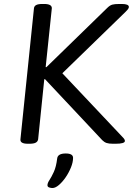

<svg xmlns="http://www.w3.org/2000/svg" viewBox="-20 -722 669 967"><path d="M120 2Q80 2 83 -21L151 -680Q152 -691 162 -696.5Q172 -702 194 -702H202Q242 -702 241 -680L210 -384H214L520 -682Q533 -695 545 -698.5Q557 -702 581 -702H593Q629 -702 629 -687Q629 -683 626 -678Q623 -673 612 -662L294 -353L596 -33Q605 -24 607 -19.5Q609 -15 609 -12Q609 2 562 2H549Q528 2 516.5 -2Q505 -6 495 -16L207 -323H203L172 -20Q170 -9 160 -3.5Q150 2 128 2ZM244 225Q236 225 227.5 222Q219 219 219 211Q219 200 229 185Q239 170 251 144Q263 118 268 76Q271 51 311 51Q348 51 348 73Q348 95 337.5 121Q327 147 311 170.5Q295 194 277 209.5Q259 225 244 225Z"/></svg>

Font: Asap Semi Expanded Semi Expanded Regular
Style: Italic
Weight: 400
Width: 6
Italic angle: -6°
Designer: Pablo Cosgaya
Foundry: Omnibus-Type
Version: Version 3.001; ttfautohint (v1.8.4.7-5d5b)